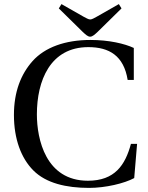

<svg xmlns="http://www.w3.org/2000/svg" viewBox="-20 -902 724 937"><path d="M267 -861 383 -747C397 -734 408 -723 420 -723C432 -723 444 -735 457 -747L573 -861L560 -882L453 -821C440 -814 429 -807 420 -807C412 -807 400 -814 387 -821L280 -882ZM48 -341C48 -224 83 -130 143 -70C205 -8 303 15 415 15C495 15 587 -7 635 -33L649 -200H619C591 -96 540 -20 409 -20C203 -20 160 -223 160 -344C160 -508 225 -672 411 -672C513 -672 584 -630 603 -512H633V-668C588 -689 512 -707 421 -707C298 -707 199 -671 139 -604C82 -540 48 -454 48 -341Z"/></svg>

Font: Lingua Franca
Style: Regular
Weight: 400
Version: Version 1.19